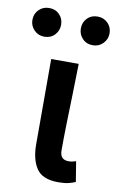

<svg xmlns="http://www.w3.org/2000/svg" viewBox="-115 -746 493 804"><g transform="rotate(10 131.0 -344.0)"><path d="M191 12Q124 12 98.5 -26Q73 -64 73 -129V-491H190Q189 -430 187 -363.5Q185 -297 183.5 -235Q182 -173 182 -123Q182 -101 191.5 -91.5Q201 -82 219 -82Q234 -82 250 -88L264 -2Q251 4 234 8Q217 12 191 12ZM28 -578Q2 -578 -15.5 -596Q-33 -614 -33 -639Q-33 -665 -15.5 -682.5Q2 -700 28 -700Q55 -700 72 -682.5Q89 -665 89 -639Q89 -614 72 -596Q55 -578 28 -578ZM234 -578Q207 -578 190 -596Q173 -614 173 -639Q173 -665 190 -682.5Q207 -700 234 -700Q260 -700 277.5 -682.5Q295 -665 295 -639Q295 -614 277.5 -596Q260 -578 234 -578Z"/></g></svg>

Font: Source Sans Pro SemiBold
Style: Regular
Weight: 600
Designer: Paul D. Hunt
Foundry: Adobe Systems Incorporated
Version: Version 2.045;hotconv 1.0.109;makeotfexe 2.5.65596